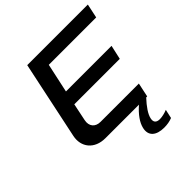

<svg xmlns="http://www.w3.org/2000/svg" viewBox="-233 -830 1203 1203"><g transform="rotate(-45 369.0 -228.0)"><path d="M201 -670 92 -153C74 -68 127 0 224 0H521C475 40 445 82 436 121C422 181 461 214 532 214C557 214 582 210 604 201L617 142C595 151 569 157 550 157C518 157 506 141 512 113C518 82 546 42 585 0H594L614 -94H274C229 -94 202 -125 212 -172L236 -288H639L660 -382H256L298 -576H718L738 -670Z"/></g></svg>

Font: LT Wave Medium
Style: Italic
Weight: 500
Designer: Daniel Lyons
Version: Version 2.5 (Glyphs App)